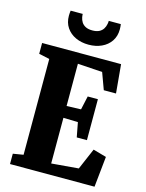

<svg xmlns="http://www.w3.org/2000/svg" viewBox="-140 -1056 866 1139"><g transform="rotate(15 292.5 -486.0)"><path d="M100 -74V-662.5L34.5 -676.5V-743H519.5L535.5 -567H460.5L423 -669L271.5 -679V-419.5L359.5 -422.5L378 -506.5H440.5V-255H378L361 -344.5L271.5 -347V-66.5L437.5 -80.5L493.5 -211L575 -188L555.5 0H36.5V-63.5ZM302.5 -804.5Q258 -804.5 222.8 -820.8Q187.5 -837 166.8 -867.5Q146 -898 146 -940.5Q146 -951 146.8 -958Q147.5 -965 148.5 -972H222.5Q222.5 -967.5 223.2 -962.5Q224 -957.5 224.5 -952.5Q227.5 -936 236.2 -922.2Q245 -908.5 261.2 -900.2Q277.5 -892 302.5 -892Q328 -892 344 -900.2Q360 -908.5 368.8 -922.2Q377.5 -936 380.5 -952.5Q381.5 -957.5 382 -962.5Q382.5 -967.5 382.5 -972H456.5Q457.5 -965 458.2 -958Q459 -951 459 -940.5Q459 -898 438.2 -867.5Q417.5 -837 382.2 -820.8Q347 -804.5 302.5 -804.5Z"/></g></svg>

Font: Merriweather 24pt SemiCondensed Black
Style: Regular
Weight: 900
Width: 4
Designer: Eben Sorkin
Foundry: Eben Sorkin
Version: Version 2.100